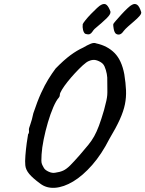

<svg xmlns="http://www.w3.org/2000/svg" viewBox="-20 -884 723 956"><path d="M180 30Q143 3 125.5 -18Q108 -39 106 -61Q104 -79 106.5 -110Q109 -141 113 -171Q117 -201 120 -216Q125 -221 124.5 -229.5Q124 -238 124 -238Q123 -243 131 -264.5Q139 -286 146 -320Q166 -380 184.5 -420.5Q203 -461 221 -490Q239 -519 257 -543Q298 -585 330.5 -609Q363 -633 394 -647Q414 -659 431 -666Q448 -673 459 -668Q515 -656 550.5 -620Q586 -584 599 -514Q606 -470 607.5 -434.5Q609 -399 602 -364.5Q595 -330 576.5 -289Q558 -248 525 -193Q486 -116 439 -62.5Q392 -9 344.5 19.5Q297 48 254 51Q211 54 180 30ZM255 -24Q278 -27 294.5 -34.5Q311 -42 329.5 -60.5Q348 -79 377 -112Q403 -142 420 -163Q437 -184 449 -205.5Q461 -227 472.5 -257.5Q484 -288 498 -336Q506 -366 509.5 -382Q513 -398 514 -410.5Q515 -423 514.5 -442.5Q514 -462 514 -498Q513 -515 507 -535.5Q501 -556 493 -565Q483 -576 463.5 -583Q444 -590 422 -580Q410 -575 392 -558.5Q374 -542 354 -520.5Q334 -499 316.5 -477Q299 -455 288.5 -437.5Q278 -420 278 -413Q278 -413 277.5 -408Q277 -403 273 -398Q260 -384 245.5 -350.5Q231 -317 218.5 -274.5Q206 -232 197.5 -190Q189 -148 187 -115Q186 -95 186 -84.5Q186 -74 189 -66.5Q192 -59 199 -47Q205 -37 222.5 -29Q240 -21 255 -24ZM404 -716Q397 -721 393.5 -735Q390 -749 392 -764Q394 -769 405.5 -783.5Q417 -798 433 -814.5Q449 -831 463 -844Q477 -857 484 -860Q501 -869 511.5 -859Q522 -849 530 -826Q531 -819 526 -811Q521 -803 511 -793Q501 -783 486 -770Q471 -757 451 -740Q445 -734 439.5 -725.5Q434 -717 426.5 -714Q419 -711 404 -716ZM556 -717Q549 -724 546 -741Q543 -758 544 -764Q545 -767 557 -781Q569 -795 585 -812.5Q601 -830 615.5 -843.5Q630 -857 637 -860Q651 -868 662.5 -860.5Q674 -853 683 -824Q685 -816 674.5 -804Q664 -792 648 -778.5Q632 -765 617.5 -752Q603 -739 596 -730Q586 -715 575.5 -712.5Q565 -710 556 -717Z"/></svg>

Font: Caveat SemiBold
Style: Regular
Weight: 600
Designer: Pablo Impallari
Foundry: Pablo Impallari
Version: Version 2.000